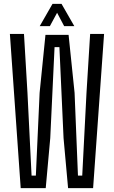

<svg xmlns="http://www.w3.org/2000/svg" viewBox="-20 -976 591 996"><path d="M87.4 0 31.3 -800H104.4L122.5 -494.4L143.8 -65.2H166L185.5 -494.4L215.8 -795H335.8L366.9 -494.4L384.4 -65.2H406.6L428.7 -494.4L447.6 -800H519.9L463 0H333.2L309.7 -259.6L288.2 -731.6H263L240.7 -259.6L217.2 0ZM186.2 -840.6 252.3 -955.8H299.3L365.4 -840.6H312.7L276.2 -909.7L238.8 -840.6Z"/></svg>

Font: Big Shoulders Thin
Style: Regular
Weight: 100
Designer: Patric King
Foundry: XO Type Co
Version: Version 2.002